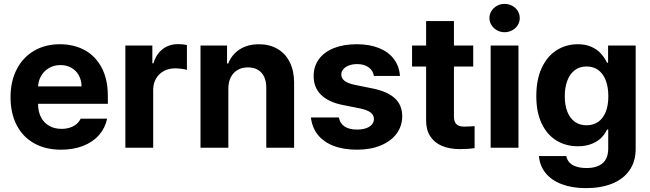

<svg xmlns="http://www.w3.org/2000/svg" viewBox="-20 -767 3377 997"><path d="M34.7 -262.6Q34.7 -343.8 66.5 -406.3Q98.3 -468.7 156.4 -503Q214.5 -537.3 291.1 -537.3Q362.5 -537.3 418.8 -507.2Q475.1 -477.1 507.5 -416.5Q540 -355.9 540 -268.2V-227.9H93.5V-318.5H403.5Q403.3 -350.4 389.3 -375.7Q375.3 -401.1 350.5 -415.1Q325.7 -429.1 293.8 -429.1Q260.5 -429.1 234.1 -413.6Q207.7 -398.1 192.7 -371.4Q177.8 -344.8 177.6 -313.1V-228Q177.6 -188.2 192.5 -159Q207.4 -129.7 235 -113.8Q262.5 -97.9 299.4 -97.9Q323.8 -97.9 343.7 -104.5Q363.6 -111.1 377.5 -123Q391.4 -135 398.9 -150.9H536.4Q525.9 -102.1 494.2 -65.8Q462.5 -29.4 411.9 -9.6Q361.4 10.3 297.1 10.3Q216.4 10.3 157.1 -23Q97.9 -56.2 66.3 -117.8Q34.7 -179.3 34.7 -262.6Z M631 -530.4H771.1V-438.2H776.7Q786.1 -470.4 804.9 -492.9Q823.6 -515.4 849 -526.6Q874.4 -537.9 904.3 -537.9Q927.9 -537.9 950.6 -533.4V-404.3Q939.7 -407.6 922 -409.8Q904.2 -412.1 888.8 -412.1Q856.5 -412.1 830.7 -398.2Q804.9 -384.3 790.2 -358.9Q775.5 -333.5 775.5 -301.4V0H631Z M1165.7 0H1021.2V-530.4H1159V-437.1H1165.1Q1177.1 -468 1199.7 -490.6Q1222.3 -513.2 1254 -525.3Q1285.7 -537.3 1324.5 -537.3Q1379.5 -537.3 1420.8 -513.2Q1462.2 -489.2 1484.7 -444Q1507.2 -398.9 1507.2 -337.8V0H1362.7V-312.4Q1362.7 -345 1351.5 -368.6Q1340.3 -392.2 1318.8 -404.7Q1297.3 -417.1 1267.6 -417.1Q1237.4 -417.1 1214.5 -404.1Q1191.6 -391 1178.6 -366.1Q1165.7 -341.2 1165.7 -307Z M1834.6 -434.2Q1811.3 -434.2 1792.6 -427.4Q1774 -420.5 1763.1 -408.2Q1752.2 -395.8 1752.4 -380.2Q1752 -361.4 1768.3 -348Q1784.5 -334.6 1820.6 -326.7L1916 -307.4Q1993 -291.5 2030.8 -256.2Q2068.5 -220.9 2068.7 -163.7Q2068.5 -112.2 2039.2 -72.8Q2009.9 -33.5 1956.7 -11.6Q1903.6 10.3 1833.8 10.3Q1763 10.3 1711.3 -9.9Q1659.6 -30.1 1630 -67.6Q1600.4 -105.1 1594.5 -157.2H1739.7Q1745 -126.1 1769.3 -110.2Q1793.5 -94.2 1834 -94.2Q1860.1 -94.2 1880 -100.9Q1899.9 -107.6 1910.7 -120Q1921.5 -132.4 1921.7 -149.1Q1921.5 -169.8 1904.1 -183Q1886.7 -196.2 1849.6 -204L1761.6 -221.5Q1685.9 -236.4 1647.1 -274.7Q1608.3 -313 1608.7 -371.8Q1608.5 -422.2 1636 -459.7Q1663.5 -497.2 1714 -517.3Q1764.6 -537.3 1832.2 -537.3Q1898.6 -537.3 1948.1 -517.4Q1997.6 -497.5 2025.4 -460.4Q2053.2 -423.3 2056.9 -372.7H1921.7Q1916.8 -401.2 1893.7 -417.7Q1870.6 -434.2 1834.6 -434.2Z M2437.3 -421.6H2119.7V-530.4H2437.3ZM2337.2 -657.5V-162.8Q2337.2 -142.6 2343.5 -131.1Q2349.9 -119.6 2360.8 -114.8Q2371.8 -109.9 2387.8 -109.6Q2403.2 -109 2444.5 -112V2Q2411.3 7.3 2368.3 7.3Q2314.5 7.3 2275.3 -9.2Q2236 -25.7 2214.2 -59.2Q2192.3 -92.6 2192.7 -143V-657.5Z M2527.8 -530.4H2672.2V0H2527.8ZM2521.4 -673.3Q2521.4 -693.1 2532.2 -710.2Q2543 -727.2 2561 -737Q2578.9 -746.8 2600.3 -746.8Q2621.5 -746.8 2639.7 -737Q2658 -727.2 2668.5 -710.2Q2678.9 -693.1 2678.9 -673.3Q2678.9 -653.4 2668.5 -636.5Q2658 -619.6 2639.7 -609.7Q2621.5 -599.7 2600.3 -599.7Q2578.9 -599.7 2561 -609.7Q2543 -619.6 2532.2 -636.5Q2521.4 -653.4 2521.4 -673.3Z M2778.5 43.5H2920.8Q2924.8 64.6 2938.6 78.4Q2952.5 92.2 2974.7 98.8Q2996.9 105.5 3026.3 105.5Q3079.2 105.5 3108.8 80.9Q3138.3 56.3 3138.3 3.4V-94.2H3132.2L3130.8 -91.3Q3118.6 -66.8 3099.8 -48.9Q3080.9 -31 3050.7 -19.3Q3020.5 -7.5 2980.6 -7.5Q2919.2 -7.5 2870.4 -36.7Q2821.6 -66 2793.2 -124.5Q2764.9 -183.1 2764.9 -268.2Q2764.9 -354.9 2793.7 -415.7Q2822.6 -476.6 2871.5 -506.9Q2920.4 -537.3 2980.4 -537.3Q3019.6 -537.3 3048.8 -524.7Q3078.1 -512 3096.2 -493.2Q3114.4 -474.4 3127.9 -450Q3129.9 -445.7 3132 -441.4H3137.6V-530.4H3280.9V5.5Q3280.9 71.7 3248.5 117.7Q3216 163.8 3157.8 186.9Q3099.6 209.9 3023.2 209.9Q2951.1 209.9 2897.4 189.6Q2843.7 169.3 2813.2 131.6Q2782.7 93.8 2778.5 43.5ZM3138.9 -267Q3138.9 -314 3125.7 -349Q3112.6 -384 3087.1 -402.9Q3061.6 -421.8 3025.9 -421.8Q2989.8 -421.8 2964.4 -402.4Q2939.1 -383.1 2925.9 -348.1Q2912.7 -313.1 2912.7 -267Q2912.7 -220.8 2926 -187Q2939.4 -153.3 2964.5 -134.9Q2989.6 -116.5 3025.9 -116.5Q3061.6 -116.5 3086.9 -134.6Q3112.3 -152.8 3125.6 -186.4Q3138.9 -220 3138.9 -267Z"/></svg>

Font: Pretendard Variable
Style: Regular
Weight: 400
Designer: Base glyphs from Inter by Rasmus Andersson; Hangul glyphs from Noto Sans CJK(Source Han Sans) by Jang Soo-young and Kang
Foundry: Kil Hyung-jin
Version: Version 1.100;FEAKit 1.0